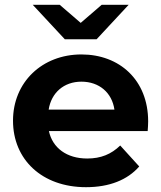

<svg xmlns="http://www.w3.org/2000/svg" viewBox="-20 -770 669 797"><path d="M182 -315C193 -385 245 -431 318 -431C392 -431 445 -385 455 -315ZM337 7C434 7 509 -23 558 -79L479 -166C442 -130 399 -112 342 -112C257 -112 198 -156 183 -226H593C594 -238 595 -255 595 -266C595 -438 476 -544 318 -544C155 -544 34 -429 34 -269C34 -108 154 7 337 7ZM514 -750H402L315 -675L228 -750H116L249 -607H381Z"/></svg>

Font: Montserrat-Alt1
Style: Bold
Weight: 700
Designer: Differentunic
Foundry: Differentunic
Version: Version 7.222